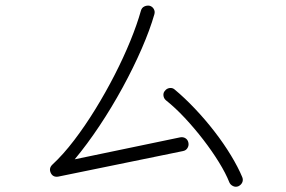

<svg xmlns="http://www.w3.org/2000/svg" viewBox="-20 -727 1040 699"><path d="M192 -84Q173 -81 165 -97Q157 -114 170 -127Q210 -164 250 -216.5Q290 -269 327.5 -330Q365 -391 397.5 -454.5Q430 -518 454.5 -578Q479 -638 493 -688Q496 -699 505.5 -703.5Q515 -708 525 -706Q535 -703 540 -694Q545 -685 542 -675Q526 -619 496 -550Q466 -481 426.5 -408.5Q387 -336 342 -268.5Q297 -201 252 -147L636 -227Q647 -229 655.5 -223.5Q664 -218 666 -207Q668 -197 662.5 -188Q657 -179 646 -177ZM848 -49Q838 -45 828.5 -49.5Q819 -54 815 -63Q802 -96 777 -136.5Q752 -177 720 -218.5Q688 -260 653 -297.5Q618 -335 584 -362Q576 -369 575 -379.5Q574 -390 581 -397Q587 -405 597.5 -406.5Q608 -408 616 -401Q652 -371 689.5 -331.5Q727 -292 761 -248Q795 -204 821 -161Q847 -118 862 -82Q866 -72 862 -63Q858 -54 848 -49Z"/></svg>

Font: Kurewa Gothic CJK TC Regular
Style: Regular
Weight: 400
Designer: Max Yao
Foundry: Max-Everyday
Version: Version 1.071; ttfautohint (v1.8.3)